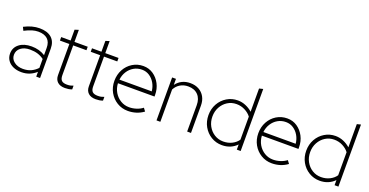

<svg xmlns="http://www.w3.org/2000/svg" viewBox="-31 -1384 3976 2067"><g transform="rotate(20 1957.0 -350.5)"><path d="M216 10Q162 10 121 -8.5Q80 -27 57 -60.5Q34 -94 34 -138Q34 -206 87 -247.5Q140 -289 228 -289Q316 -289 384 -246V-328Q384 -396 347 -429.5Q310 -463 241 -463Q207 -463 170 -452Q133 -441 85 -416L66 -455Q113 -479 156 -490.5Q199 -502 242 -502Q331 -502 379.5 -459.5Q428 -417 428 -336V0H384V-55Q350 -24 308 -7Q266 10 216 10ZM78 -139Q78 -91 118 -60Q158 -29 219 -29Q272 -29 312 -47.5Q352 -66 384 -100V-202Q351 -227 312 -239Q273 -251 223 -251Q158 -251 118 -220Q78 -189 78 -139Z M715 10Q659 10 629 -18Q599 -46 599 -96V-452H491V-492H599V-616L643 -630V-492H795V-452H643V-111Q643 -69 661.5 -50.5Q680 -32 723 -32Q746 -32 762 -35.5Q778 -39 795 -46V-3Q776 4 756 7Q736 10 715 10Z M1068 10Q1012 10 982 -18Q952 -46 952 -96V-452H844V-492H952V-616L996 -630V-492H1148V-452H996V-111Q996 -69 1014.5 -50.5Q1033 -32 1076 -32Q1099 -32 1115 -35.5Q1131 -39 1148 -46V-3Q1129 4 1109 7Q1089 10 1068 10Z M1435 10Q1367 10 1311 -24Q1255 -58 1222.5 -116Q1190 -174 1190 -246Q1190 -318 1221.5 -376Q1253 -434 1308 -468Q1363 -502 1431 -502Q1495 -502 1545 -468Q1595 -434 1624.5 -377.5Q1654 -321 1654 -252V-234H1235Q1238 -177 1265 -131.5Q1292 -86 1336.5 -59Q1381 -32 1435 -32Q1477 -32 1518 -45.5Q1559 -59 1588 -82L1614 -47Q1574 -18 1529 -4Q1484 10 1435 10ZM1237 -276H1607Q1602 -327 1578 -368.5Q1554 -410 1516 -435Q1478 -460 1430 -460Q1379 -460 1337.5 -436Q1296 -412 1269.5 -370.5Q1243 -329 1237 -276Z M1762 0V-492H1806V-423Q1866 -502 1969 -502Q2025 -502 2067.5 -478.5Q2110 -455 2133.5 -412.5Q2157 -370 2157 -314V0H2113V-302Q2113 -376 2072 -418.5Q2031 -461 1959 -461Q1909 -461 1869 -437.5Q1829 -414 1806 -370V0Z M2513 10Q2445 10 2389 -24Q2333 -58 2300.5 -116Q2268 -174 2268 -246Q2268 -318 2300.5 -376Q2333 -434 2389 -468Q2445 -502 2513 -502Q2560 -502 2604 -483.5Q2648 -465 2682 -434V-700L2726 -711V0H2682V-59Q2615 10 2513 10ZM2513 -32Q2568 -32 2612.5 -54.5Q2657 -77 2682 -114V-378Q2656 -413 2611 -436.5Q2566 -460 2513 -460Q2457 -460 2411.5 -431.5Q2366 -403 2339.5 -354.5Q2313 -306 2313 -246Q2313 -186 2339.5 -137.5Q2366 -89 2411.5 -60.5Q2457 -32 2513 -32Z M3084 10Q3016 10 2960 -24Q2904 -58 2871.5 -116Q2839 -174 2839 -246Q2839 -318 2870.5 -376Q2902 -434 2957 -468Q3012 -502 3080 -502Q3144 -502 3194 -468Q3244 -434 3273.5 -377.5Q3303 -321 3303 -252V-234H2884Q2887 -177 2914 -131.5Q2941 -86 2985.5 -59Q3030 -32 3084 -32Q3126 -32 3167 -45.5Q3208 -59 3237 -82L3263 -47Q3223 -18 3178 -4Q3133 10 3084 10ZM2886 -276H3256Q3251 -327 3227 -368.5Q3203 -410 3165 -435Q3127 -460 3079 -460Q3028 -460 2986.5 -436Q2945 -412 2918.5 -370.5Q2892 -329 2886 -276Z M3633 10Q3565 10 3509 -24Q3453 -58 3420.5 -116Q3388 -174 3388 -246Q3388 -318 3420.5 -376Q3453 -434 3509 -468Q3565 -502 3633 -502Q3680 -502 3724 -483.5Q3768 -465 3802 -434V-700L3846 -711V0H3802V-59Q3735 10 3633 10ZM3633 -32Q3688 -32 3732.5 -54.5Q3777 -77 3802 -114V-378Q3776 -413 3731 -436.5Q3686 -460 3633 -460Q3577 -460 3531.5 -431.5Q3486 -403 3459.5 -354.5Q3433 -306 3433 -246Q3433 -186 3459.5 -137.5Q3486 -89 3531.5 -60.5Q3577 -32 3633 -32Z"/></g></svg>

Font: Red Hat Display
Style: Regular
Weight: 300
Designer: Pentagram, MCKL
Foundry: Pentagram, MCKL
Version: Version 1.023